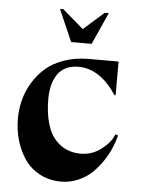

<svg xmlns="http://www.w3.org/2000/svg" viewBox="-51 -722 570 774"><g transform="rotate(5 234.0 -334.5)"><path d="M258.8 -607.9 341.8 -681.2H357.9L299.8 -551.8H216.8L160.2 -681.2H173.8ZM414.1 -354H409.2Q342.8 -455.1 254.9 -455.1Q224.6 -455.1 202.4 -443.4Q180.2 -431.6 168.2 -411.4Q156.2 -391.1 150.6 -367.4Q145 -343.8 145 -315.9Q145 -259.8 157 -218Q168.9 -176.3 190.2 -152.6Q211.4 -128.9 237.1 -117.9Q262.7 -106.9 293.9 -106.9Q340.8 -106.9 378.4 -136.2Q416 -165.5 426.8 -196.8L438 -192.9Q431.2 -166.5 419.9 -140.1Q408.7 -113.8 389.6 -85.7Q370.6 -57.6 347.7 -36.4Q324.7 -15.1 292.7 -1.5Q260.7 12.2 225.1 12.2Q177.7 12.2 139.6 -7.8Q101.6 -27.8 78.1 -61.5Q54.7 -95.2 42.2 -137.2Q29.8 -179.2 29.8 -225.1Q29.8 -262.2 38.6 -298.6Q47.4 -335 67.9 -369.9Q88.4 -404.8 118.2 -431.4Q147.9 -458 193.4 -474.1Q238.8 -490.2 293.9 -490.2H414.1Z"/></g></svg>

Font: Bluu Next
Style: Bold
Weight: 700
Designer: Jean-Baptiste Morizot, Igor Stepanchenko (Cyrillic)
Foundry: Igor Stepanchenko
Version: Version 1.005